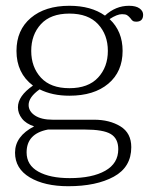

<svg xmlns="http://www.w3.org/2000/svg" viewBox="-20 -500 515 664"><path d="M475 -449Q475 -425 451 -425Q443 -425 439 -428Q435 -431 431 -437Q425 -444 419.5 -447.5Q414 -451 402 -451Q385 -451 359 -434Q404 -392 404 -324Q404 -252 354.5 -210.5Q305 -169 220 -169Q161 -169 117 -191Q79 -164 79 -137Q79 -115 101 -100.5Q123 -86 162 -86H305Q359 -86 396.5 -63Q434 -40 434 9Q434 78 373.5 111Q313 144 216 144Q134 144 83 113.5Q32 83 32 28Q32 -29 98 -63Q70 -72 56 -90Q42 -108 42 -129Q42 -168 94 -204Q37 -247 37 -324Q37 -396 86.5 -438Q136 -480 220 -480Q295 -480 343 -446Q380 -480 426 -480Q450 -480 462.5 -471Q475 -462 475 -449ZM353 -324Q353 -380 319 -416.5Q285 -453 220 -453Q155 -453 121.5 -416.5Q88 -380 88 -324Q88 -268 121.5 -231.5Q155 -195 220 -195Q285 -195 319 -231.5Q353 -268 353 -324ZM146 -52Q72 -38 72 27Q72 71 112.5 93.5Q153 116 221 116Q299 116 344 90.5Q389 65 389 16Q389 -21 363 -36.5Q337 -52 273 -52Z"/></svg>

Font: Taviraj ExtraLight
Style: Regular
Weight: 200
Designer: Katatrad Team
Foundry: CadsonDemak
Version: Version 1.030